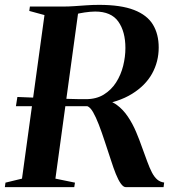

<svg xmlns="http://www.w3.org/2000/svg" viewBox="-38 -770 726 790"><path d="M-18 0 -15.5 -18.5 52.5 -35 145 -708 82.5 -725 85 -743H218Q245 -743 269.2 -744.8Q293.5 -746.5 318.2 -748.2Q343 -750 369.5 -750Q459.5 -750 513.5 -729Q567.5 -708 591.2 -668.8Q615 -629.5 615 -574.5Q615 -516.5 587.8 -467.2Q560.5 -418 505.2 -383.8Q450 -349.5 365 -337L380.5 -358.5Q415.5 -358 442 -338.8Q468.5 -319.5 488.2 -290Q508 -260.5 522 -227.2Q536 -194 546 -165Q558 -132 567.8 -105.5Q577.5 -79 587.2 -60.2Q597 -41.5 609 -31.2Q621 -21 637.5 -19L635 0H479.5Q469.5 0 459 -14.8Q448.5 -29.5 438.5 -54.5Q428.5 -79.5 419 -109.5Q405.5 -150 393 -188.2Q380.5 -226.5 368.5 -257.5Q356.5 -288.5 345 -308.5Q333.5 -328.5 321.5 -333Q314 -333 302 -333Q290 -333 269.8 -333Q249.5 -333 218 -333Q186.5 -333 139.5 -333Q92.5 -333 27.5 -333L33.5 -371Q88.5 -369 129.8 -367.2Q171 -365.5 200.2 -364.5Q229.5 -363.5 249.5 -363Q269.5 -362.5 282.2 -362.2Q295 -362 302.5 -362.2Q310 -362.5 315.5 -362Q358.5 -362 389.2 -381Q420 -400 439.8 -431Q459.5 -462 468.8 -499.2Q478 -536.5 478 -572.5Q478 -640 448.8 -681.2Q419.5 -722.5 353.5 -722.5Q344 -722.5 332.8 -721.5Q321.5 -720.5 310.2 -718.8Q299 -717 288.5 -715Q278 -713 270 -710.5L285 -728L190 -35L270.5 -18.5L267.5 0Z"/></svg>

Font: Merriweather 144pt SemiBold
Style: Italic
Weight: 600
Italic angle: -7.8°
Version: Version 2.101